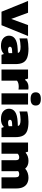

<svg xmlns="http://www.w3.org/2000/svg" viewBox="1529 -2391 866 3978"><g transform="rotate(90 1962.0 -402.0)"><path d="M216 0 -7 -550H237L365 -201.5L493 -550H719L495 0Z M927 11Q819 11 765.5 -37.2Q712 -85.5 712 -156Q712 -236.5 778.2 -282.5Q844.5 -328.5 989 -335L1070.5 -339Q1062.5 -369 1032.5 -382Q1002.5 -395 939 -395Q904 -395 856.8 -389.2Q809.5 -383.5 769 -372V-533Q820 -546.5 877.2 -552.8Q934.5 -559 981 -559Q1095 -559 1165.5 -533.8Q1236 -508.5 1268.5 -449Q1301 -389.5 1301 -287V0H1109L1094 -45H1084Q1055 -15 1014.2 -2Q973.5 11 927 11ZM941 -175Q941 -158 956.2 -147Q971.5 -136 1003 -136Q1019.5 -136 1038.5 -139Q1057.5 -142 1074 -150V-222L1012 -219Q972.5 -217 956.8 -205.5Q941 -194 941 -175Z M1413 0V-550H1601L1619 -488H1629Q1652.5 -524 1690.5 -541.5Q1728.5 -559 1778 -559Q1791.5 -559 1805 -557.8Q1818.5 -556.5 1828 -555V-352Q1813 -355 1795.8 -356Q1778.5 -357 1764 -357Q1731 -357 1697.5 -348Q1664 -339 1645 -321V0Z M1906.5 0V-550H2138.5V0ZM2022.5 -603Q1951.5 -603 1918.5 -630.2Q1885.5 -657.5 1885.5 -709Q1885.5 -761 1918.5 -788Q1951.5 -815 2022.5 -815Q2094 -815 2126.8 -788Q2159.5 -761 2159.5 -709Q2159.5 -657.5 2126.8 -630.2Q2094 -603 2022.5 -603Z M2440.5 11Q2332.5 11 2279 -37.2Q2225.5 -85.5 2225.5 -156Q2225.5 -236.5 2291.8 -282.5Q2358 -328.5 2502.5 -335L2584 -339Q2576 -369 2546 -382Q2516 -395 2452.5 -395Q2417.5 -395 2370.2 -389.2Q2323 -383.5 2282.5 -372V-533Q2333.5 -546.5 2390.8 -552.8Q2448 -559 2494.5 -559Q2608.5 -559 2679 -533.8Q2749.5 -508.5 2782 -449Q2814.5 -389.5 2814.5 -287V0H2622.5L2607.5 -45H2597.5Q2568.5 -15 2527.8 -2Q2487 11 2440.5 11ZM2454.5 -175Q2454.5 -158 2469.8 -147Q2485 -136 2516.5 -136Q2533 -136 2552 -139Q2571 -142 2587.5 -150V-222L2525.5 -219Q2486 -217 2470.2 -205.5Q2454.5 -194 2454.5 -175Z M2926.5 0V-550H3115.5L3129.5 -502H3139.5Q3169.5 -529 3212.2 -544Q3255 -559 3307.5 -559Q3356.5 -559 3397.2 -542.5Q3438 -526 3466.5 -491Q3510 -528.5 3557.8 -543.8Q3605.5 -559 3653.5 -559Q3719.5 -559 3770 -532.8Q3820.5 -506.5 3849 -450.2Q3877.5 -394 3877.5 -304V0H3646.5V-291Q3646.5 -334.5 3630 -350.8Q3613.5 -367 3585.5 -367Q3561.5 -367 3545.5 -361.2Q3529.5 -355.5 3518 -345.5Q3519.5 -327 3519.5 -307V0H3292.5V-291Q3292.5 -334.5 3278.2 -350.8Q3264 -367 3235.5 -367Q3210 -367 3190.2 -358.2Q3170.5 -349.5 3158.5 -335V0Z"/></g></svg>

Font: Encode Sans Expanded Black
Style: Regular
Weight: 900
Width: 7
Designer: Multiple Designers
Foundry: Impallari Type
Version: Version 3.000; ttfautohint (v1.8.3) -l 8 -r 50 -G 200 -x 14 